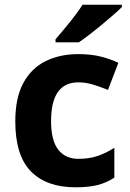

<svg xmlns="http://www.w3.org/2000/svg" viewBox="-20 -786 554 816"><path d="M300 10Q178 10 111.5 -57.5Q45 -125 45 -270Q45 -370 79 -433Q113 -496 173.5 -526Q234 -556 313 -556Q369 -556 410.5 -545Q452 -534 483 -519L439 -404Q404 -418 373.5 -427Q343 -436 313 -436Q197 -436 197 -271Q197 -189 227.5 -150Q258 -111 313 -111Q360 -111 396 -123.5Q432 -136 466 -158V-31Q432 -9 394.5 0.5Q357 10 300 10ZM498 -756Q484 -742 461 -722Q438 -702 411.5 -680Q385 -658 359.5 -638.5Q334 -619 315 -606H216V-619Q232 -638 253.5 -663.5Q275 -689 296 -716.5Q317 -744 331 -766H498Z"/></svg>

Font: Noto Sans Sinhala
Style: Bold
Weight: 700
Designer: Jelle Bosma - Monotype Design Team
Foundry: Monotype Imaging Inc.
Version: Version 2.006; ttfautohint (v1.8.4.7-5d5b)